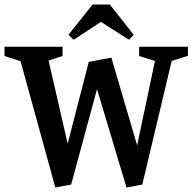

<svg xmlns="http://www.w3.org/2000/svg" viewBox="-24 -820 852 850"><path d="M221 10 67 -549 -4 -572V-613H253V-572L191 -552L290 -121L259 -120L369 -546L469 -565L600 -119H571L662 -550L592 -572V-613H808V-573L736 -550L606 -3L536 10L396 -457H414L291 -3ZM302 -644 279 -666 386 -800H462L568 -666L547 -644L423 -723Z"/></svg>

Font: Manuale SemiBold
Style: Regular
Weight: 600
Version: Version 1.002